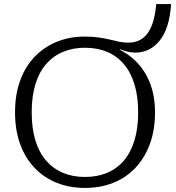

<svg xmlns="http://www.w3.org/2000/svg" viewBox="-20 -908 866 945"><path d="M398 -37Q459 -37 507.5 -57.5Q556 -78 590 -118Q624 -158 642 -217.5Q660 -277 660 -355Q660 -433 642 -492.5Q624 -552 589.5 -592.5Q555 -633 506.5 -653Q458 -673 398 -673Q338 -673 289.5 -652.5Q241 -632 206.5 -592Q172 -552 154 -492.5Q136 -433 136 -355Q136 -277 154 -217.5Q172 -158 206.5 -118Q241 -78 289.5 -57.5Q338 -37 398 -37ZM570 -651 542 -676Q588 -657 625 -627.5Q662 -598 688.5 -557.5Q715 -517 729 -466.5Q743 -416 743 -355Q743 -268 717.5 -199Q692 -130 646 -81.5Q600 -33 537 -8Q474 17 398 17Q323 17 260 -8Q197 -33 150.5 -81.5Q104 -130 79 -199Q54 -268 54 -355Q54 -442 79 -511Q104 -580 150.5 -628.5Q197 -677 260 -702.5Q323 -728 398 -728Q436 -728 466.5 -723.5Q497 -719 521.5 -713Q546 -707 568 -702.5Q590 -698 611 -698Q644 -698 668.5 -711Q693 -724 709.5 -748.5Q726 -773 735.5 -808.5Q745 -844 749 -888H822Q818 -825 803 -779.5Q788 -734 763.5 -705Q739 -676 709 -662.5Q679 -649 646 -649Q633 -649 619.5 -651.5Q606 -654 592.5 -658Q579 -662 565 -667.5Q551 -673 536 -679L570 -674Z"/></svg>

Font: Roboto Serif Light
Style: Regular
Weight: 300
Designer: Greg Gazdowicz
Foundry: Commercial Type
Version: Version 1.008